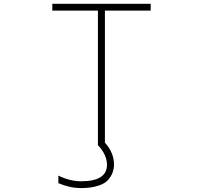

<svg xmlns="http://www.w3.org/2000/svg" viewBox="-20 -752 1040 991"><path d="M398.4 218.8Q340.8 218.8 281.2 193.4V154.3Q340.8 183.6 398.4 183.6Q532.2 183.6 532.2 98.6Q532.2 46.9 485.4 -2.9V-697.3H250V-732.4H757.8V-697.3H521.5V-15.6Q568.4 35.2 568.4 98.6Q568.4 117.2 562 136.2Q555.7 155.3 539.1 175.3Q522.5 195.3 485.8 207Q449.2 218.8 398.4 218.8Z"/></svg>

Font: GenEi Gothic M ExtraLight
Style: Regular
Weight: 200
Designer: o_tamon (Modified); [Source Han Sans]
Ryoko NISHIZUKA  (kana & ideographs); Paul D. Hunt (Latin, Greek & Cyrillic); Wenl
Version: Version 1.1a;Original Version 1.004